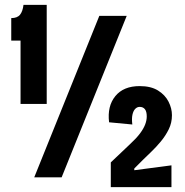

<svg xmlns="http://www.w3.org/2000/svg" viewBox="-20 -725 755 785"><path d="M64 -300V-559H26V-651Q51 -651 62 -665Q73 -679 76 -705H171V-300ZM120 0 386 -660H498L232 0ZM433 40V-61L512 -136Q538 -160 552.5 -179.5Q567 -199 573.5 -216Q580 -233 580 -249Q580 -269 572.5 -278.5Q565 -288 551 -288Q541 -288 533 -280Q525 -272 521.5 -256Q518 -240 521 -216L426 -225Q418 -291 451.5 -332Q485 -373 551 -373Q597 -373 626 -355Q655 -337 669 -309.5Q683 -282 683 -254Q683 -223 670 -196.5Q657 -170 637.5 -146.5Q618 -123 598.5 -104.5Q579 -86 565 -72L529 -36V-29L681 -49V40Z"/></svg>

Font: Bricolage Grotesque Condensed SemiBold
Style: Regular
Weight: 600
Width: 3
Designer: Mathieu Triay
Foundry: Atelier Triay
Version: Version 1.000;gftools[0.9.30]